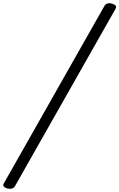

<svg xmlns="http://www.w3.org/2000/svg" viewBox="-109 -1098 742 1195"><path d="M-64 75Q-80 70 -86 62Q-92 54 -85 43L541 -1061Q548 -1073 560.5 -1076.5Q573 -1080 589 -1075Q604 -1071 610.5 -1063Q617 -1055 610 -1043L-16 61Q-23 72 -35.5 75.5Q-48 79 -64 75Z"/></svg>

Font: Playwrite RO Light
Style: Regular
Weight: 300
Version: Version 1.002